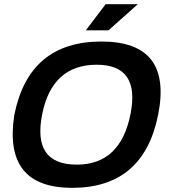

<svg xmlns="http://www.w3.org/2000/svg" viewBox="-20 -904 833 929"><path d="M351.6 -107.4Q562.5 -107.4 611.3 -351.1Q659.2 -590.8 448.2 -590.8Q231.9 -590.8 184.1 -351.1Q135.3 -107.4 351.6 -107.4ZM49.3 -348.1Q120.1 -703.1 470.7 -703.1Q815.9 -703.1 745.1 -348.1Q674.3 4.9 329.1 4.9Q-5.9 4.9 49.3 -348.1ZM491.2 -883.8H647L504.9 -757.3H395.5Z"/></svg>

Font: Sansation
Style: Bold Italic
Weight: 700
Designer: Bernd Montag
Version: Version 1.301